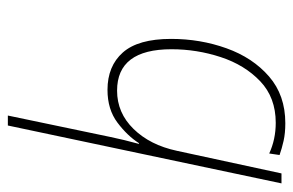

<svg xmlns="http://www.w3.org/2000/svg" viewBox="-152 -612 764 501"><g transform="rotate(90 230.5 -362.0)"><path d="M308 0 459 -714H433L374 -441Q359 -371 317 -328Q275 -285 217 -285Q109 -285 109 -427Q109 -493 129.5 -555.5Q150 -618 192.5 -658.5Q235 -699 301 -699Q344 -699 381 -682L385 -709Q368 -715 348 -719.5Q328 -724 302 -724Q229 -724 180 -681.5Q131 -639 106.5 -570.5Q82 -502 82 -426Q82 -340 117.5 -300Q153 -260 215 -260Q266 -260 300.5 -286Q335 -312 354 -342H356Q345 -302 338 -268L282 0Z"/></g></svg>

Font: Noto Sans Display SemiCondensed Thin
Style: Italic
Weight: 250
Width: 4
Designer: Monotype Design team
Foundry: Monotype Imaging Inc.
Version: 1.000